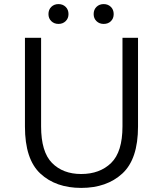

<svg xmlns="http://www.w3.org/2000/svg" viewBox="-20 -906 797 939"><path d="M102 -287V-721H181V-288Q181 -163 234.5 -109Q288 -55 377 -55Q468 -55 523.5 -109Q579 -163 579 -288V-721H655V-287Q655 -128 578.5 -57.5Q502 13 377 13Q253 13 177.5 -57Q102 -127 102 -287ZM438 -837Q438 -859 452 -872.5Q466 -886 487 -886Q508 -886 522 -872.5Q536 -859 536 -837Q536 -816 522.5 -802.5Q509 -789 487 -789Q466 -789 452 -802.5Q438 -816 438 -837ZM217 -837Q217 -859 231 -872.5Q245 -886 266 -886Q287 -886 301 -872.5Q315 -859 315 -837Q315 -816 301 -802.5Q287 -789 266 -789Q245 -789 231 -802.5Q217 -816 217 -837Z"/></svg>

Font: Nebula Sans Book
Style: Regular
Weight: 400
Designer: Paul D. Hunt for Adobe (as Source Sans)
Foundry: Nebula Entertainment & Broadcasting LLC
Version: Version 1.010